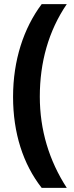

<svg xmlns="http://www.w3.org/2000/svg" viewBox="-20 -748 359 926"><path d="M43 -281C43 -107 91 43 181 158H302C217 27 172 -121 172 -282C172 -447 214 -599 302 -728H181C94 -612 43 -457 43 -281Z"/></svg>

Font: Noto Sans Lao Looped Condensed
Style: Bold
Weight: 700
Width: 3
Designer: Mark Frömberg, Ben Mitchell
Foundry: The Fontpad Ltd
Version: Version 1.002